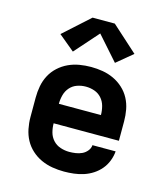

<svg xmlns="http://www.w3.org/2000/svg" viewBox="-114 -855 829 952"><g transform="rotate(15 300.0 -379.0)"><path d="M303 8Q273 8 243 3Q213 -2 185.5 -14.5Q158 -27 135.5 -47.5Q113 -68 99 -94Q85 -120 79 -150Q73 -180 73 -210V-310Q73 -340 78.5 -369.5Q84 -399 98 -425.5Q112 -452 134.5 -472.5Q157 -493 184 -505.5Q211 -518 240.5 -523Q270 -528 300 -528Q330 -528 359.5 -523Q389 -518 416 -505.5Q443 -493 465.5 -472.5Q488 -452 502 -425.5Q516 -399 521.5 -369.5Q527 -340 527 -310V-210H192Q192 -187 198 -164.5Q204 -142 219.5 -125Q235 -108 257.5 -100.5Q280 -93 303 -93Q319 -93 336 -95.5Q353 -98 368 -105Q383 -112 394 -125.5Q405 -139 406 -155H525Q523 -130 513.5 -105.5Q504 -81 487.5 -61.5Q471 -42 449.5 -28Q428 -14 403.5 -6Q379 2 353.5 5Q328 8 303 8ZM192 -310H408Q408 -333 402 -355.5Q396 -378 381 -395Q366 -412 344.5 -419.5Q323 -427 300 -427Q277 -427 255.5 -419.5Q234 -412 219 -395Q204 -378 198 -355.5Q192 -333 192 -310ZM192 -578 110 -646 243 -766H357L490 -646L408 -578L300 -700Z"/></g></svg>

Font: Iosevka Custom Extended
Style: Bold
Weight: 700
Width: 7
Monospace: yes
Designer: Belleve Invis
Foundry: Belleve Invis
Version: Version 11.2.4; ttfautohint (v1.8.4)